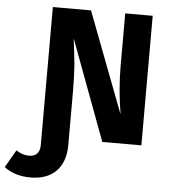

<svg xmlns="http://www.w3.org/2000/svg" viewBox="-176 -747 899 1023"><g transform="rotate(5 273.5 -235.5)"><path d="M452 -693V-413C452 -332 459 -246 474 -155L269 -693H65V46C65 86 44 107 8 107C-19 107 -34 101 -62 85L-116 179C-78 208 -31 222 25 222C140 222 211 156 211 32V-254C211 -309 209 -357 206 -398C202 -438 197 -484 190 -537L390 0H599V-693Z"/></g></svg>

Font: Fira Sans
Style: Bold
Weight: 700
Designer: Carrois Corporate & Edenspiekermann AG
Foundry: Carrois Corporate GbR & Edenspiekermann AG
Version: Version 4.203